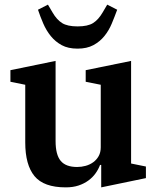

<svg xmlns="http://www.w3.org/2000/svg" viewBox="-20 -797 680 829"><path d="M264 12Q169 12 129 -36.5Q89 -85 89 -182V-431L25 -444V-494L220 -534V-188Q220 -129 242 -102.5Q264 -76 313 -76Q332 -76 350 -81Q368 -86 382.5 -96.5Q397 -107 406 -123Q415 -139 415 -161V-431L350 -444V-494L546 -534V-91L610 -78V-28L417 12V-85H412Q405 -66 392.5 -48.5Q380 -31 361.5 -17.5Q343 -4 319 4Q295 12 264 12ZM315 -587Q274 -587 246.5 -602Q219 -617 199.5 -641Q180 -665 167 -695Q154 -725 144 -755L187 -777L207 -743Q225 -712 248 -697.5Q271 -683 315 -683Q359 -683 382 -697.5Q405 -712 423 -743L443 -777L486 -755Q475 -725 462.5 -695Q450 -665 430.5 -641Q411 -617 383 -602Q355 -587 315 -587Z"/></svg>

Font: IBM Plex Serif SmBld
Style: Regular
Weight: 600
Designer: Mike Abbink, Paul van der Laan, Pieter van Rosmalen
Foundry: Bold Monday
Version: Version 3.001